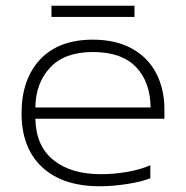

<svg xmlns="http://www.w3.org/2000/svg" viewBox="-20 -633 647 668"><path d="M159 -613H448V-574H159ZM55 -239Q55 -357 119.5 -426Q184 -495 303 -495Q383 -495 439 -464Q495 -433 523.5 -378Q552 -323 552 -253V-220H103Q105 -125 166 -76Q227 -27 331 -27Q378 -27 423 -35Q468 -43 503 -58V-13Q474 -1 423.5 7Q373 15 327 15Q198 15 126.5 -51.5Q55 -118 55 -239ZM504 -259Q503 -348 453 -400Q403 -452 303 -452Q205 -452 154.5 -398Q104 -344 103 -259Z"/></svg>

Font: Prompt ExtraLight
Style: Regular
Weight: 275
Designer: Katatrad Team
Foundry: CadsonDemak
Version: Version 1.000